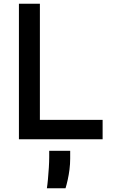

<svg xmlns="http://www.w3.org/2000/svg" viewBox="-20 -747 640 1030"><path d="M81.5 0V-727H194V-49L141 -104H530.5V0ZM231.5 263Q234.5 244.5 237.2 214.5Q240 184.5 242 152.5Q244 120.5 244 95.5V62H356.5V104Q356.5 133 352.8 162.5Q349 192 343.2 217.8Q337.5 243.5 331.5 263Z"/></svg>

Font: Spline Sans Mono Medium
Style: Regular
Weight: 500
Monospace: yes
Version: Version 1.004